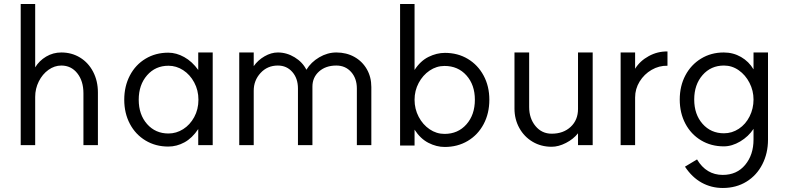

<svg xmlns="http://www.w3.org/2000/svg" viewBox="-20 -722 3918 955"><path d="M285 -396Q251 -396 221 -374.5Q191 -353 173 -317Q155 -281 155 -240V0H83V-702H155V-387Q175 -420 209.5 -440.5Q244 -461 285 -461Q337 -461 378.5 -435.5Q420 -410 443.5 -364.5Q467 -319 467 -262V0H395V-258Q395 -319 364.5 -357.5Q334 -396 285 -396Z M598 -226Q598 -293 626 -346.5Q654 -400 704 -430Q754 -460 817 -460Q857 -460 896.5 -438Q936 -416 966 -374V-461H1038V0H966V-80Q936 -35 897.5 -14Q859 7 817 7Q754 7 704 -23Q654 -53 626 -106Q598 -159 598 -226ZM967 -226Q967 -273 946 -312Q925 -351 891 -373Q857 -395 818 -395Q753 -395 711.5 -347.5Q670 -300 670 -226Q670 -152 711.5 -105Q753 -58 818 -58Q857 -58 891 -79.5Q925 -101 946 -139.5Q967 -178 967 -226Z M1653 -396Q1600 -396 1567 -366.5Q1534 -337 1534 -291V0H1462V-282Q1462 -332 1434 -364Q1406 -396 1362 -396Q1310 -396 1276 -359Q1242 -322 1242 -271V0H1170V-461H1242V-393Q1263 -423 1296 -442Q1329 -461 1362 -461Q1406 -461 1445.5 -437Q1485 -413 1504 -375Q1527 -413 1568 -437Q1609 -461 1653 -461Q1703 -461 1742.5 -439Q1782 -417 1804.5 -378Q1827 -339 1827 -289V0H1755V-282Q1755 -332 1726.5 -364Q1698 -396 1653 -396Z M2042 -77V2H1970V-702H2042V-374Q2071 -419 2111.5 -439Q2152 -459 2193 -459Q2257 -459 2307 -429Q2357 -399 2385.5 -346Q2414 -293 2414 -226Q2414 -158 2385.5 -104.5Q2357 -51 2306.5 -21Q2256 9 2192 9Q2151 9 2111 -11.5Q2071 -32 2042 -77ZM2342 -226Q2342 -300 2300 -347Q2258 -394 2191 -394Q2151 -394 2117 -371Q2083 -348 2062.5 -309.5Q2042 -271 2042 -226Q2042 -180 2062.5 -141Q2083 -102 2117 -79Q2151 -56 2191 -56Q2258 -56 2300 -103.5Q2342 -151 2342 -226Z M2724 -57Q2782 -57 2818.5 -91Q2855 -125 2855 -180V-461H2928V0H2855V-59Q2832 -30 2795 -11Q2758 8 2724 8Q2671 8 2629 -17Q2587 -42 2563 -85.5Q2539 -129 2539 -182V-461H2612V-190Q2612 -133 2643.5 -95Q2675 -57 2724 -57Z M3067 -461H3139V-380Q3163 -419 3207 -443Q3251 -467 3300 -466V-395Q3258 -396 3221 -374.5Q3184 -353 3161.5 -316.5Q3139 -280 3139 -237V0H3067Z M3728 -227Q3728 -271 3708 -310Q3688 -349 3654.5 -372.5Q3621 -396 3581 -396Q3516 -396 3474.5 -348.5Q3433 -301 3433 -227Q3433 -153 3474.5 -106Q3516 -59 3581 -59Q3621 -59 3655 -81.5Q3689 -104 3708.5 -143Q3728 -182 3728 -227ZM3575 213Q3518 213 3470 186.5Q3422 160 3387 107L3447 71Q3493 148 3575 148Q3645 148 3686.5 98Q3728 48 3728 -28V-81Q3703 -43 3662 -18.5Q3621 6 3580 6Q3517 6 3467 -24Q3417 -54 3389 -107Q3361 -160 3361 -227Q3361 -294 3389 -347Q3417 -400 3467 -430.5Q3517 -461 3580 -461Q3627 -461 3666 -438.5Q3705 -416 3728 -377V-461H3800V-27Q3800 40 3772 95Q3744 150 3693 181.5Q3642 213 3575 213Z"/></svg>

Font: SUITE
Style: Regular
Weight: 400
Designer: Sun
Foundry: Sun
Version: Version 2.040